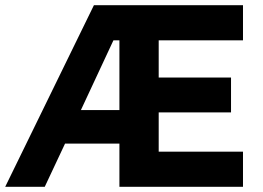

<svg xmlns="http://www.w3.org/2000/svg" viewBox="-21 -718 1009 738"><path d="M438 -166H229L151 0H-1L340 -698H913V-563H589V-420H867V-286H589V-135H913V0H438ZM415 -563 290 -295H438V-563Z"/></svg>

Font: IBM Plex Sans Devanagari
Style: Bold
Weight: 700
Designer: Mike Abbink, Paul van der Laan, Pieter van Rosmalen, Erin McLaughlin
Foundry: Bold Monday
Version: Version 1.1